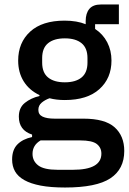

<svg xmlns="http://www.w3.org/2000/svg" viewBox="-20 -624 577 856"><path d="M534 49Q534 130 472 171Q410 212 270 212Q206 212 161.5 203.5Q117 195 88.5 179Q60 163 47 140Q34 117 34 87Q34 44 57.5 20Q81 -4 123 -13V-24Q64 -43 64 -104Q64 -144 91 -165.5Q118 -187 156 -196V-200Q110 -222 85.5 -261.5Q61 -301 61 -354Q61 -434 114.5 -483Q168 -532 268 -532Q323 -532 362 -516V-530Q362 -565 378.5 -584.5Q395 -604 430 -604H510V-516H404V-495Q439 -472 458 -435.5Q477 -399 477 -354Q477 -275 423 -226.5Q369 -178 269 -178Q231 -178 201 -186Q181 -179 166 -166.5Q151 -154 151 -134Q151 -113 170 -104Q189 -95 224 -95H352Q448 -95 491 -56.5Q534 -18 534 49ZM432 61Q432 34 411.5 18Q391 2 337 2H161Q125 23 125 62Q125 94 150.5 113.5Q176 133 237 133H305Q432 133 432 61ZM269 -257Q317 -257 343.5 -278.5Q370 -300 370 -345V-365Q370 -410 343.5 -431.5Q317 -453 269 -453Q221 -453 194.5 -431.5Q168 -410 168 -365V-345Q168 -300 194.5 -278.5Q221 -257 269 -257Z"/></svg>

Font: IBM Plex Sans Thai Medm
Style: Regular
Weight: 500
Designer: Mike Abbink, Paul van der Laan, Pieter van Rosmalen, Ben Mitchell, Mark Frömberg
Foundry: Bold Monday
Version: Version 1.2